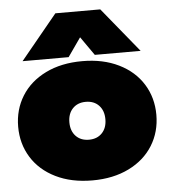

<svg xmlns="http://www.w3.org/2000/svg" viewBox="-52 -755 725 818"><g transform="rotate(-5 310.5 -346.5)"><path d="M215 -708H407L563 -517H367L311 -597L255 -517H58ZM15 -240Q15 -313 51 -371Q87 -429 154 -462Q221 -495 311 -495Q400 -495 467 -462Q534 -429 570 -371Q606 -313 606 -240Q606 -167 570 -109Q534 -51 467 -18Q400 15 311 15Q221 15 154 -18Q87 -51 51 -109Q15 -167 15 -240ZM388 -240Q388 -277 367 -299Q346 -321 311 -321Q276 -321 255 -299Q234 -277 234 -240Q234 -203 255 -181Q276 -159 311 -159Q346 -159 367 -181Q388 -203 388 -240Z"/></g></svg>

Font: Readiness Black
Style: Regular
Weight: 900
Designer: Katatrad Team
Foundry: CadsonDemak
Version: Version 1.00;April 23, 2019;FontCreator 11.5.0.2425 64-bit; 